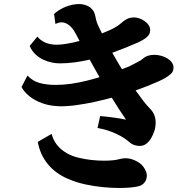

<svg xmlns="http://www.w3.org/2000/svg" viewBox="-20 -851 950 945"><path d="M115.2 -479Q140.6 -452.1 174.8 -442.6Q209 -433.1 254.9 -433.1Q291.5 -433.1 329.8 -438.7Q368.2 -444.3 404.1 -453.1Q439.9 -461.9 469.7 -471.2Q457.5 -493.2 445.1 -514.9Q432.6 -536.6 421.4 -557.6Q385.7 -549.3 348.6 -544.2Q311.5 -539.1 273.9 -539.1Q256.3 -539.1 235.4 -543.2Q214.4 -547.4 193.4 -557.1Q172.4 -566.9 154.5 -583.5Q136.7 -600.1 126 -625L164.1 -670.9Q178.2 -652.8 202.1 -641.8Q226.1 -630.9 259.8 -630.9Q281.2 -630.9 310.5 -636Q339.8 -641.1 371.6 -649.4Q366.7 -659.2 361.8 -668.2Q356.9 -677.2 352.1 -686Q337.9 -713.4 319.6 -727.3Q301.3 -741.2 283.2 -741.2Q269 -741.2 252.9 -732.9L246.1 -782.2Q270.5 -804.7 304 -817.9Q337.4 -831.1 370.1 -831.1Q378.9 -831.1 391.1 -828.6Q403.3 -826.2 415.3 -819.8Q427.2 -813.5 436.5 -801.5Q445.8 -789.6 449.2 -771Q451.7 -758.8 453.9 -750.2Q456.1 -741.7 461.9 -728Q466.3 -718.8 471.2 -708.3Q476.1 -697.8 481.9 -686.5Q502 -694.8 518.1 -701.9Q534.2 -709 543 -713.9Q557.1 -722.2 566.9 -729.5Q576.7 -736.8 585.9 -745.1Q594.2 -752.4 607.7 -758.8Q621.1 -765.1 639.2 -765.1Q657.7 -765.1 676 -756.3Q694.3 -747.6 706.8 -733.6Q719.2 -719.7 719.2 -703.1Q719.2 -681.2 701.4 -667Q683.6 -652.8 654.8 -640.1Q629.4 -628.9 598.4 -616.5Q567.4 -604 532.7 -591.3Q543.9 -571.3 555.9 -550.8Q567.9 -530.3 580.1 -510.3Q593.8 -515.6 603.5 -519.3Q613.3 -522.9 617.2 -524.9Q644 -538.6 659.9 -546.9Q675.8 -555.2 688 -565.9Q697.3 -573.7 710.7 -577.4Q724.1 -581.1 737.8 -581.1Q761.7 -581.1 783.7 -573Q805.7 -564.9 819.8 -550.8Q834 -536.6 834 -518.1Q834 -499.5 821.5 -487.8Q809.1 -476.1 789.1 -464.8Q775.9 -457.5 753.9 -447.8Q731.9 -438 704.6 -427.2Q677.2 -416.5 647.5 -405.8Q667.5 -377.4 685.5 -354.2Q703.6 -331.1 717.8 -316.9Q746.1 -288.6 746.1 -248Q746.1 -226.6 740 -207Q733.9 -187.5 722.2 -168Q711.4 -151.4 698.2 -142.1Q685.1 -132.8 668 -132.8Q653.8 -132.8 640.6 -137.2Q627.4 -141.6 617.2 -150.9Q593.8 -172.9 552.2 -192.4Q510.7 -211.9 460 -221.2L473.1 -279.8Q507.8 -276.9 540.8 -272.2Q573.7 -267.6 600.1 -262.2Q582.5 -287.6 564.9 -314.7Q547.4 -341.8 530.3 -370.1Q490.7 -359.4 445.1 -349.4Q399.4 -339.4 354.2 -333.3Q309.1 -327.1 270 -328.1Q225.1 -329.6 188.2 -342.8Q151.4 -356 125.2 -377Q99.1 -397.9 85.9 -422.9ZM233.9 -191.9Q242.2 -161.1 261 -137.2Q279.8 -113.3 312 -95.2Q333.5 -83 364.5 -75.2Q395.5 -67.4 429 -63.7Q462.4 -60.1 490.2 -60.1Q538.6 -60.1 564 -66.9Q593.3 -75.2 617.4 -70.3Q641.6 -65.4 665 -49.8Q675.8 -43 684.8 -31.2Q693.8 -19.5 699 -5.9Q704.1 7.8 702.1 21Q700.2 37.6 689 49.8Q677.7 62 661.1 65.9Q641.6 70.3 617.9 72.3Q594.2 74.2 566.9 74.2Q531.7 74.2 489 70.3Q446.3 66.4 401.6 56.9Q356.9 47.4 315.9 29.8Q254.4 3.9 215.8 -42.7Q177.2 -89.4 166 -152.8Z"/></svg>

Font: BIZ UDPMincho
Style: Bold
Weight: 700
Designer: TypeBank Co., Ltd.
Foundry: Morisawa Inc.
Version: Version 1.06